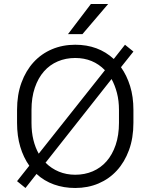

<svg xmlns="http://www.w3.org/2000/svg" viewBox="-20 -930 750 957"><path d="M65 -27 126 -104Q97 -145 81 -198.5Q65 -252 65 -318V-382Q65 -458 87 -518Q109 -578 147.5 -620Q186 -662 239 -684.5Q292 -707 355 -707Q470 -707 547 -636L603 -707L645 -673L583 -595Q612 -554 628.5 -501Q645 -448 645 -382V-318Q645 -242 623 -182Q601 -122 562.5 -80Q524 -38 471 -15.5Q418 7 355 7Q298 7 249 -10.5Q200 -28 162 -63L107 7ZM137 -318Q137 -271 146.5 -232.5Q156 -194 173 -164L503 -580Q444 -641 355 -641Q308 -641 268 -624Q228 -607 199 -574Q170 -541 153.5 -492.5Q137 -444 137 -382ZM355 -59Q402 -59 442 -76Q482 -93 511 -126Q540 -159 556.5 -207.5Q573 -256 573 -318V-382Q573 -428 563 -466.5Q553 -505 536 -536L207 -119Q236 -90 273.5 -74.5Q311 -59 355 -59ZM433 -910H519L391 -760H319Z"/></svg>

Font: Retni Sans
Style: Regular
Weight: 400
Designer: Vitaly Kuzmin
Foundry: ParaType Ltd.
Version: Version 1.00;March 2, 2019;FontCreator 11.5.0.2425 64-bit; t